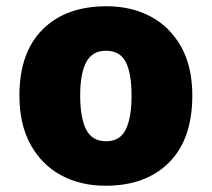

<svg xmlns="http://www.w3.org/2000/svg" viewBox="-20 -583 677 613"><path d="M594 -278Q594 -139 520 -64.5Q446 10 317 10Q237 10 175 -23.5Q113 -57 77.5 -121.5Q42 -186 42 -278Q42 -415 116 -489Q190 -563 320 -563Q400 -563 461.5 -530Q523 -497 558.5 -433.5Q594 -370 594 -278ZM236 -278Q236 -207 255 -169.5Q274 -132 319 -132Q363 -132 381.5 -169.5Q400 -207 400 -278Q400 -349 381.5 -385Q363 -421 318 -421Q275 -421 255.5 -385Q236 -349 236 -278Z"/></svg>

Font: Noto Sans Gujarati UI Black
Style: Regular
Weight: 900
Designer: Jelle Bosma - Monotype Design Team, Universal Thirst
Foundry: Monotype Imaging Inc.
Version: Version 2.106; ttfautohint (v1.8.4.7-5d5b)